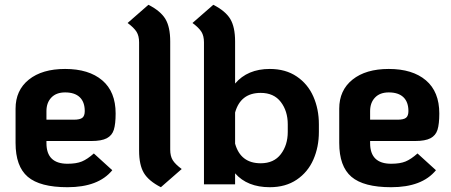

<svg xmlns="http://www.w3.org/2000/svg" viewBox="-20 -770 1885 802"><path d="M372 -129 449 -59Q391 12 262 12Q147 12 96 -31.5Q45 -75 45 -173V-316Q45 -393 100.5 -437.5Q156 -482 252 -482Q351 -482 407 -434.5Q463 -387 463 -296Q463 -252 455.5 -228Q448 -204 426 -192.5Q404 -181 362 -181H174V-172Q174 -86 262 -86Q299 -86 322 -95.5Q345 -105 372 -129ZM174 -306V-270H288Q314 -270 324 -278Q334 -286 334 -306Q334 -344 313 -364Q292 -384 252 -384Q215 -384 194.5 -362.5Q174 -341 174 -306Z M561 -141V-593Q561 -620 550.5 -637Q540 -654 513 -674L600 -750Q651 -724 671 -690.5Q691 -657 691 -597V-145Q691 -118 701.5 -101Q712 -84 739 -64L652 12Q601 -14 581 -47.5Q561 -81 561 -141Z M962 -46V0H832V-593Q832 -620 821.5 -637Q811 -654 784 -674L871 -750Q922 -724 942 -690.5Q962 -657 962 -597V-421Q1014 -482 1107 -482Q1173 -482 1219.5 -450.5Q1266 -419 1289 -366.5Q1312 -314 1312 -251V-219Q1312 -156 1289 -103.5Q1266 -51 1219.5 -19.5Q1173 12 1107 12Q1013 12 962 -46ZM1182 -219V-251Q1182 -306 1153 -344Q1124 -382 1069 -382Q985 -382 962 -300V-170Q985 -88 1069 -88Q1124 -88 1153 -126Q1182 -164 1182 -219Z M1724 -129 1801 -59Q1743 12 1614 12Q1499 12 1448 -31.5Q1397 -75 1397 -173V-316Q1397 -393 1452.5 -437.5Q1508 -482 1604 -482Q1703 -482 1759 -434.5Q1815 -387 1815 -296Q1815 -252 1807.5 -228Q1800 -204 1778 -192.5Q1756 -181 1714 -181H1526V-172Q1526 -86 1614 -86Q1651 -86 1674 -95.5Q1697 -105 1724 -129ZM1526 -306V-270H1640Q1666 -270 1676 -278Q1686 -286 1686 -306Q1686 -344 1665 -364Q1644 -384 1604 -384Q1567 -384 1546.5 -362.5Q1526 -341 1526 -306Z"/></svg>

Font: KoHo
Style: Bold
Weight: 700
Designer: Cadson Demak & Katatrad Team
Foundry: Cadson Demak Co.,Ltd.
Version: Version 1.000; ttfautohint (v1.6)